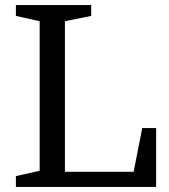

<svg xmlns="http://www.w3.org/2000/svg" viewBox="-20 -740 669 760"><path d="M237 -656V-60H509L543 -233H598V0H43V-43L137 -64V-656L43 -677V-720H341V-677Z"/></svg>

Font: Domine
Style: Regular
Weight: 400
Designer: Pablo Impallari, Rodrigo Fuenzalida, Brenda Gallo
Foundry: Pablo Impallari, Rodrigo Fuenzalida, Brenda Gallo
Version: Version 2.000